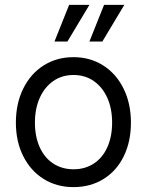

<svg xmlns="http://www.w3.org/2000/svg" viewBox="-20 -750 601 786"><path d="M45 -248Q45 -326 75 -387Q105 -448 158.5 -482Q212 -516 281 -516Q349 -516 402.5 -482Q456 -448 486 -387Q516 -326 516 -248Q516 -170 486.5 -110Q457 -50 403.5 -17Q350 16 281 16Q212 16 158.5 -17.5Q105 -51 75 -111Q45 -171 45 -248ZM439 -248Q439 -306 419 -350Q399 -394 363.5 -418.5Q328 -443 281 -443Q234 -443 198.5 -418.5Q163 -394 143 -350Q123 -306 123 -248Q123 -191 142.5 -147.5Q162 -104 198 -80.5Q234 -57 281 -57Q328 -57 364 -80.5Q400 -104 419.5 -147.5Q439 -191 439 -248ZM263 -730H346L256 -580H203ZM406 -730H489L399 -580H346Z"/></svg>

Font: Uncut Sans Variable
Style: Regular
Weight: 400
Designer: Kasper Nordkvist
Foundry: UNCUT.wtf
Version: Version 1.303;Glyphs 3.1.2 (3151)